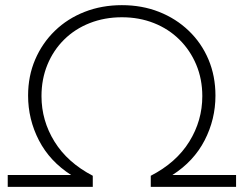

<svg xmlns="http://www.w3.org/2000/svg" viewBox="-20 -725 945 745"><path d="M10 0V-46H256Q173 -99 131 -180.5Q89 -262 89 -354Q89 -430 116.5 -494Q144 -558 193 -605.5Q242 -653 308.5 -679Q375 -705 453 -705Q531 -705 597 -679Q663 -653 712.5 -605.5Q762 -558 789 -494Q816 -430 816 -354Q816 -262 774 -180.5Q732 -99 649 -46H896V0H565V-43Q664 -94 714.5 -175.5Q765 -257 765 -352Q765 -418 741.5 -474Q718 -530 676 -571.5Q634 -613 577 -635.5Q520 -658 453 -658Q386 -658 328.5 -635.5Q271 -613 229 -571.5Q187 -530 164 -474Q141 -418 141 -352Q141 -257 191.5 -175.5Q242 -94 340 -43V0Z"/></svg>

Font: MOST Montserrat Light
Style: Regular
Weight: 300
Designer: Julieta Ulanovsky
Foundry: Julieta Ulanovsky
Version: Version 8.000;March 11, 2024;FontCreator 15.0.0.2926 64-bit